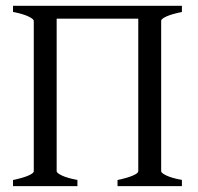

<svg xmlns="http://www.w3.org/2000/svg" viewBox="-20 -635 675 655"><path d="M24.4 0V-21Q57.6 -27.8 76.4 -35.9Q95.2 -43.9 95.2 -50.8V-564Q95.2 -569.8 77.4 -578.6Q59.6 -587.4 24.4 -594.2V-615.2H600.6V-594.2Q566.9 -587.4 548.3 -579.1Q529.8 -570.8 529.8 -564V-50.8Q529.8 -44.9 547.4 -36.4Q564.9 -27.8 600.6 -21V0H380.9V-21Q414.1 -27.8 432.9 -35.9Q451.7 -43.9 451.7 -50.8V-571.3H173.3V-50.8Q173.3 -44.9 190.9 -36.4Q208.5 -27.8 244.1 -21V0Z"/></svg>

Font: Noto Serif Devanagari
Style: Regular
Weight: 400
Designer: Monotype Design Team
Foundry: Monotype Imaging Inc.
Version: Version 1.01